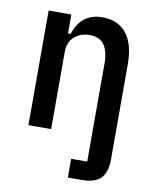

<svg xmlns="http://www.w3.org/2000/svg" viewBox="-83 -595 689 858"><g transform="rotate(10 262.0 -166.0)"><path d="M284 115H357V-331Q357 -386 336 -415Q315 -444 270 -444Q229 -444 201 -419.5Q173 -395 173 -351V0H70V-520H173V-434H185Q216 -532 313 -532Q383 -532 421.5 -484.5Q460 -437 460 -345V87Q460 145 433.5 172.5Q407 200 346 200H284Z"/></g></svg>

Font: IBM Plex Sans Condensed Medium
Style: Regular
Weight: 500
Width: 3
Designer: Mike Abbink, Paul van der Laan, Pieter van Rosmalen
Foundry: Bold Monday
Version: Version 1.3